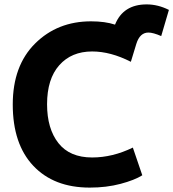

<svg xmlns="http://www.w3.org/2000/svg" viewBox="-20 -822 788 873"><path d="M399 -588Q305 -588 249.5 -525.5Q194 -463 194 -348Q194 -237 245.5 -171.5Q297 -106 399 -106Q492 -106 584 -151L627 -25Q592 -3 528 14Q464 31 388 31Q225 31 131.5 -68Q38 -167 38 -347Q38 -523 139.5 -624Q241 -725 394 -725Q458 -725 503 -710Q540 -802 647 -802Q698 -802 748 -777L713 -658Q676 -674 655 -674Q616 -674 600 -623L575 -541Q483 -588 399 -588Z"/></svg>

Font: Repo
Style: Bold
Weight: 700
Designer: Stefan Peev
Foundry: Context Ltd
Version: Version 001.000